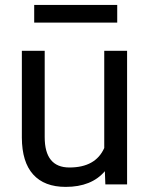

<svg xmlns="http://www.w3.org/2000/svg" viewBox="-20 -729 591 759"><path d="M394.5 -52.2 396.5 0H482.4V-528.3H392.1V-144C369.3 -92.6 323.4 -66.9 254.4 -66.9C189.3 -66.9 156.7 -106.9 156.7 -187V-528.3H66.4V-184.6C66.7 -120.4 81.6 -72 111.1 -39.3C140.5 -6.6 183.4 9.8 239.7 9.8C307.8 9.8 359.4 -10.9 394.5 -52.2ZM443.4 -639.6V-709.5H115.2V-639.6Z"/></svg>

Font: Roboto1
Style: rg
Weight: 400
Designer: Google
Version: Version 2.137; 2017